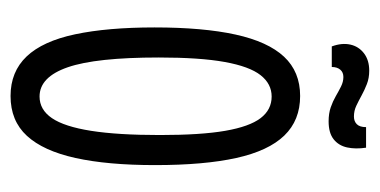

<svg xmlns="http://www.w3.org/2000/svg" viewBox="-198 -511 720 364"><g transform="rotate(90 162.0 -329.0)"><path d="M162 11Q116 11 87 -19.5Q58 -50 45 -111.5Q32 -173 32 -262Q32 -354 45.5 -415.5Q59 -477 87.5 -507.5Q116 -538 162 -538Q208 -538 237 -508Q266 -478 279.5 -417Q293 -356 293 -263Q293 -173 279.5 -112Q266 -51 237.5 -20Q209 11 162 11ZM163 -44Q188 -44 204 -67.5Q220 -91 228 -141.5Q236 -192 236 -272Q236 -350 228 -396Q220 -442 204 -463Q188 -484 163 -484Q139 -484 122.5 -463Q106 -442 97.5 -395Q89 -348 89 -270Q89 -151 107.5 -97.5Q126 -44 163 -44ZM210 -592Q195 -592 183.5 -596Q172 -600 162.5 -605.5Q153 -611 144 -615.5Q135 -620 126 -620Q117 -620 112 -614Q107 -608 107 -598H68Q61 -617 64.5 -633Q68 -649 81 -659Q94 -669 114 -669Q128 -669 139.5 -664.5Q151 -660 161 -654.5Q171 -649 180.5 -644.5Q190 -640 201 -640Q210 -640 215.5 -645.5Q221 -651 221 -663H260Q263 -643 259.5 -627Q256 -611 244 -601.5Q232 -592 210 -592Z"/></g></svg>

Font: Bricolage Grotesque 72pt Condensed ExtraLight
Style: Regular
Weight: 250
Width: 3
Designer: Mathieu Triay
Foundry: Atelier Triay
Version: Version 1.001;gftools[0.9.33.dev8+g029e19f]